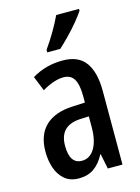

<svg xmlns="http://www.w3.org/2000/svg" viewBox="-118 -833 665 910"><g transform="rotate(-15 215.0 -378.0)"><path d="M223 -550Q300 -550 335 -501.5Q370 -453 370 -362V0H298L283 -74H281Q259 -32 228.5 -11Q198 10 155 10Q112 10 85 -13Q58 -36 45.5 -73Q33 -110 33 -153Q33 -235 79 -279Q125 -323 211 -327L274 -330V-361Q274 -418 258 -445Q242 -472 206 -472Q161 -472 101 -437L72 -509Q139 -550 223 -550ZM230 -260Q130 -254 130 -156Q130 -67 190 -67Q229 -67 252 -105Q275 -143 275 -210V-262ZM362 -757Q349 -737 325.5 -708.5Q302 -680 275 -652.5Q248 -625 227 -606H163V-618Q191 -658 212.5 -695Q234 -732 250 -766H362Z"/></g></svg>

Font: Noto Sans Thai ExtCond Med
Style: Regular
Weight: 500
Width: 2
Designer: Monotype Design Team
Foundry: Monotype Imaging Inc.
Version: Version 2.002; ttfautohint (v1.8.4.7-5d5b)